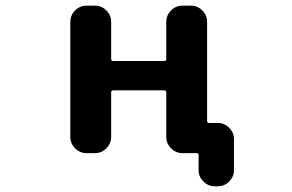

<svg xmlns="http://www.w3.org/2000/svg" viewBox="-20 -566 1040 684"><path d="M383.8 -244.1Q376 -244.1 376 -236.3V-78.1Q376 -54.7 358.9 -37.6Q341.8 -20.5 318.4 -20.5H288.1Q264.6 -20.5 247.6 -37.6Q230.5 -54.7 230.5 -78.1V-488.3Q230.5 -511.7 247.6 -528.8Q264.6 -545.9 288.1 -545.9H318.4Q341.8 -545.9 358.9 -528.8Q376 -511.7 376 -488.3V-355.5Q376 -348.6 383.8 -348.6H565.4Q572.3 -348.6 572.3 -355.5V-488.3Q572.3 -511.7 589.4 -528.8Q606.4 -545.9 629.9 -545.9H660.2Q683.6 -545.9 700.7 -528.8Q717.8 -511.7 717.8 -488.3V-134.8Q717.8 -127.9 725.6 -127.9H755.9Q779.3 -127.9 796.4 -110.8Q813.5 -93.8 813.5 -70.3V40Q813.5 63.5 796.4 80.6Q779.3 97.7 755.9 97.7H745.1Q721.7 97.7 704.6 80.6Q687.5 63.5 687.5 40V-13.7Q687.5 -20.5 680.7 -20.5H666H629.9Q606.4 -20.5 589.4 -37.6Q572.3 -54.7 572.3 -78.1V-236.3Q572.3 -244.1 565.4 -244.1Z"/></svg>

Font: Gen Jyuu Gothic Monospace Bold
Style: Bold
Weight: 700
Designer: [Source Han Sans]
Ryoko NISHIZUKA  (kana & ideographs); Paul D. Hunt (Latin, Greek & Cyrillic); Wenlong ZHANG  (bopomofo
Version: Version 1.002.20150607